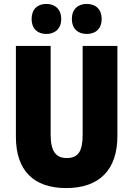

<svg xmlns="http://www.w3.org/2000/svg" viewBox="-20 -948 679 978"><path d="M141 -851C141 -802 171 -775 216 -775C261 -775 292 -803 292 -851C292 -900 261 -928 216 -928C171 -928 141 -901 141 -851ZM346 -851C346 -803 376 -775 422 -775C468 -775 498 -803 498 -851C498 -900 468 -928 422 -928C377 -928 346 -901 346 -851ZM578 -255V-714H401V-262C401 -175 377 -143 320 -143C266 -143 238 -176 238 -261V-714H61V-251C61 -79 152 10 317 10C488 10 578 -85 578 -255Z"/></svg>

Font: Noto Sans Khmer Condensed Black
Style: Regular
Weight: 900
Width: 3
Designer: Danh Hong and the Monotype Design Team
Foundry: Monotype Imaging Inc.
Version: Version 2.004